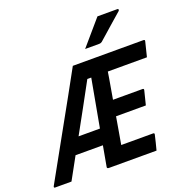

<svg xmlns="http://www.w3.org/2000/svg" viewBox="-187 -1093 1200 1241"><g transform="rotate(-20 413.0 -473.0)"><path d="M94 0H-19Q-23 0 -25 -3Q-27 -6 -23 -13Q72 -185 168 -356.5Q264 -528 358 -700H844Q855 -700 852 -689Q845 -663 839.5 -638.5Q834 -614 827 -588H558Q556 -577 554.5 -566Q553 -555 551 -544Q545 -509 539 -474.5Q533 -440 527 -405H730Q741 -405 738 -394Q732 -369 726 -346Q720 -323 714 -298H509Q501 -251 493 -204.5Q485 -158 477 -112H696Q707 -112 704 -101Q698 -75 692 -50.5Q686 -26 679 0H352Q337 0 340 -12Q352 -79 365 -151H177Q156 -113 135.5 -75.5Q115 -38 94 0ZM417 -588Q373 -506 327.5 -423.5Q282 -341 237 -259H384Q399 -341 414 -423.5Q429 -506 444 -588ZM617 -946H754Q760 -946 761 -941Q762 -936 757 -931Q733 -910 714.5 -894Q696 -878 679 -863Q662 -848 640 -828.5Q618 -809 586 -781Q578 -775 567 -775H470Q508 -820 543 -860Q578 -900 617 -946Z"/></g></svg>

Font: Recursive Sn Lnr St SmB
Style: Italic
Weight: 600
Italic angle: -15°
Version: Version 1.079;hotconv 1.0.112;makeotfexe 2.5.65598; ttfautoh